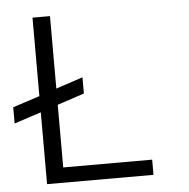

<svg xmlns="http://www.w3.org/2000/svg" viewBox="-127 -685 721 732"><g transform="rotate(-5 233.5 -318.5)"><path d="M431.2 0H23.9V-274.9L-79.1 -241.2V-303.2L23.9 -336.9V-637.2H90.8V-359.9L193.8 -394V-332L90.8 -297.9V-58.1H431.2Z"/></g></svg>

Font: Anonymous Pro
Style: Regular
Weight: 400
Monospace: yes
Designer: Mark Simonson
Version: Version 1.003